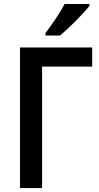

<svg xmlns="http://www.w3.org/2000/svg" viewBox="-20 -955 504 975"><path d="M448.2 -713.9V-616.7H193.8V0H81.5V-713.9ZM434.1 -934.6V-924.8Q422.9 -910.6 404.8 -890.9Q386.7 -871.1 365.5 -849.6Q344.2 -828.1 323 -808.3Q301.8 -788.6 284.7 -774.4H210.9V-786.6Q228 -809.6 245.8 -835Q263.7 -860.4 279.8 -886.2Q295.9 -912.1 308.1 -934.6Z"/></svg>

Font: Open Sans SemiCondensed SemiBold
Style: Regular
Weight: 600
Width: 4
Designer: Monotype Design Team
Foundry: Monotype Imaging Inc.
Version: Version 3.000